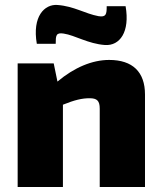

<svg xmlns="http://www.w3.org/2000/svg" viewBox="-20 -752 651 772"><path d="M204 -576C204 -609 205 -622 236 -617C282 -610 334 -576 402 -571C462 -567 503 -624 485 -727H409C409 -695 407 -682 376 -687C322 -697 278 -727 211 -732C159 -736 109 -686 128 -576ZM419 -511C351 -511 279 -481 211 -424L196 -497H51V0H233V-331C280 -350 310 -357 340 -357C370 -357 381 -347 381 -315V0H563V-372C563 -463 513 -511 419 -511Z"/></svg>

Font: Exo 2 Extra Bold
Style: Regular
Weight: 800
Designer: Natanael Gama
Version: Version 1.001;PS 001.001;hotconv 1.0.88;makeotf.lib2.5.64775